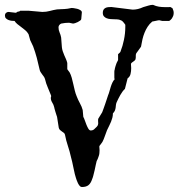

<svg xmlns="http://www.w3.org/2000/svg" viewBox="-24 -731 725 779"><path d="M183.6 -340.3 183.1 -343.8Q176.3 -361.8 169.7 -376.5Q163.1 -391.1 158.7 -409.7Q157.2 -415.5 153.8 -420.2Q150.4 -424.8 147 -429.4Q143.6 -434.1 140.6 -438.7Q137.7 -443.4 136.7 -448.7Q131.3 -473.6 125.2 -496.6Q119.1 -519.5 110.4 -543L98.6 -567.9L91.8 -592.3Q86.4 -601.6 78.4 -608.4Q70.3 -615.2 62 -621.3Q53.7 -627.4 46.4 -633.3Q39.1 -639.2 35.2 -646Q29.8 -646 23.2 -646.7Q16.6 -647.5 10.5 -649.9Q4.4 -652.3 0.2 -656.5Q-3.9 -660.6 -3.9 -667.5Q-3.9 -674.8 0.5 -678.7Q4.9 -682.6 10.7 -682.6L39.6 -679.2Q42 -679.2 44.4 -681.6Q46.9 -684.1 51.3 -684.1Q55.2 -684.1 58.1 -687.5H91.8L147.5 -682.6Q164.1 -682.6 178 -686.5Q191.9 -690.4 207.5 -692.9Q217.3 -693.4 224.4 -693.8Q231.4 -694.3 236.8 -694.3Q242.7 -694.3 250.2 -695.6Q257.8 -696.8 266.6 -698.7Q268.1 -698.7 274.9 -698Q281.7 -697.3 289.1 -695.3Q296.4 -693.4 302.2 -689.7Q308.1 -686 308.1 -680.7L305.7 -653.8Q305.7 -650.9 301.5 -647.7Q297.4 -644.5 291.7 -641.6Q286.1 -638.7 280.5 -637Q274.9 -635.3 272.5 -635.3L256.3 -638.7Q246.6 -638.7 240.5 -637.9Q234.4 -637.2 224.1 -635.3Q219.7 -633.3 216.6 -629.4Q213.4 -625.5 213.4 -620.1Q213.4 -608.9 217.8 -599.1Q222.2 -589.4 224.1 -578.6L227.1 -539.1Q228 -530.8 230.7 -522.7Q233.4 -514.6 236.8 -506.8Q240.2 -499 243.7 -491.2Q247.1 -483.4 249 -475.6V-451.2Q249 -449.2 253.2 -444.3Q257.3 -439.5 258.3 -437.5Q263.7 -427.7 267.1 -415.3Q270.5 -402.8 273.4 -389.6Q276.4 -376.5 279.5 -363.5Q282.7 -350.6 287.1 -340.3Q292 -327.1 300 -312.5Q308.1 -297.9 311.5 -284.7L314 -256.8Q316.9 -252 320.1 -242.7Q323.2 -233.4 326.9 -224.4Q330.6 -215.3 334.7 -208.5Q338.9 -201.7 344.2 -201.7Q352.5 -201.7 357.7 -206.3Q362.8 -210.9 368.2 -216.3L372.1 -221.2Q374.5 -226.6 374.5 -230.5Q374 -235.8 374 -239.5Q374 -243.2 374 -245.1Q374 -248.5 374.5 -249L390.6 -275.4Q393.1 -281.7 396.2 -290.5Q399.4 -299.3 402.6 -308.6Q405.8 -317.9 408.9 -327.4Q412.1 -336.9 414.6 -344.7Q417.5 -351.1 419.9 -360.1Q422.4 -369.1 425.3 -378.4Q428.2 -387.7 432.1 -396Q436 -404.3 441.4 -409.7Q439.9 -410.6 439.9 -416.5V-439.9Q439.9 -442.4 440.2 -444.3Q440.4 -446.3 441.4 -448.7Q441.4 -449.7 442.1 -453.1Q442.9 -456.5 444.1 -460.7Q445.3 -464.8 446.8 -469Q448.2 -473.1 449.2 -475.6L455.1 -487.3V-511.2Q457.5 -513.2 461.4 -516.8Q465.3 -520.5 465.3 -522.9Q473.6 -543.5 479 -569.8Q484.4 -596.2 484.4 -621.1V-630.4Q480 -637.2 474.6 -643.1Q469.2 -648.9 459 -651.4Q451.7 -652.8 439.9 -652.8Q432.1 -652.8 423.8 -653.6Q415.5 -654.3 408.7 -657Q401.9 -659.7 397.5 -664.8Q393.1 -669.9 393.1 -679.2Q393.1 -686.5 395.8 -691.2Q398.4 -695.8 403.3 -698.5Q408.2 -701.2 414.6 -701.9Q420.9 -702.6 427.7 -702.6L514.2 -691.9Q535.6 -691.9 557.1 -702.1Q568.4 -705.1 578.1 -708.3Q587.9 -711.4 596.7 -711.4Q609.4 -705.6 620.8 -703.9Q632.3 -702.1 645 -702.1H655.3Q658.2 -702.1 660.9 -702.1Q663.6 -702.1 667 -702.6Q669.4 -701.7 671.4 -700.2Q673.3 -699.2 674.8 -698.2Q676.3 -697.3 676.3 -696.3Q678.2 -692.4 679.4 -688Q680.7 -683.6 680.7 -679.2Q680.7 -668.5 676.3 -661.6Q674.3 -656.2 669.4 -651.6Q664.6 -647 662.1 -646H634.3L622.1 -648.9Q620.1 -648.9 616.5 -648.2Q612.8 -647.5 608.4 -646.5Q604 -645.5 599.9 -644.8Q595.7 -644 593.8 -643.6Q582.5 -634.3 575 -622.6Q567.4 -610.8 562.3 -597.9Q557.1 -585 554 -571.5Q550.8 -558.1 548.8 -544.9Q548.8 -541.5 546.4 -539.1L531.7 -518.6Q526.9 -513.7 526.9 -505.4Q526.9 -502 526.9 -498.3Q526.9 -494.6 525.9 -490.7Q524.4 -487.3 522 -485.1Q519.5 -482.9 516.6 -481Q513.7 -479 511.2 -477.1Q508.8 -475.1 507.3 -472.2L508.3 -454.6Q508.3 -441.9 505.6 -430.7Q502.9 -419.4 493.7 -413.1L482.9 -370.6Q472.7 -360.8 464.1 -345.5Q455.6 -330.1 449.2 -315.9Q446.8 -310.1 446.3 -304.4Q445.8 -298.8 445.1 -293.5Q444.3 -288.1 442.1 -282.5Q439.9 -276.9 434.1 -271Q434.1 -261.7 431.9 -253.4Q429.7 -245.1 426.5 -237.1Q423.3 -229 418.9 -220.5Q414.6 -211.9 410.2 -202.6Q405.8 -191.9 401.4 -178.7Q397 -165.5 391.6 -155.3L383.8 -144.5Q379.9 -140.6 378.9 -136.7Q378.9 -133.8 379.4 -129.9Q379.9 -126 379.9 -121.6Q379.9 -115.2 379.4 -111.8Q378.9 -108.4 378.9 -106.4Q378.9 -105 377.9 -101.8Q377 -98.6 375.7 -95.2Q374.5 -91.8 373.5 -89.1Q372.6 -86.4 372.1 -85.4L368.2 -77.6Q366.7 -73.2 364.7 -62.7Q362.8 -52.2 360.1 -40.8Q357.4 -29.3 354.7 -19Q352.1 -8.8 350.1 -4.9Q344.7 12.2 335.2 20Q325.7 27.8 308.1 27.8Q303.2 27.8 299.3 23.2Q295.4 18.6 292.2 12.2Q289.1 5.9 286.9 -0.5Q284.7 -6.8 283.7 -10.3Q282.2 -13.7 279.5 -24.9Q276.9 -36.1 274.2 -49.3Q271.5 -62.5 268.8 -74.7Q266.1 -86.9 264.2 -92.8Q258.8 -117.2 251.5 -138.9Q244.1 -160.6 239.7 -184.1Q238.8 -189 235.1 -191.9Q231.4 -194.8 227.3 -197.5Q223.1 -200.2 219.5 -203.6Q215.8 -207 214.4 -212.9L207.5 -256.8Q206.5 -259.3 204.6 -265.4Q202.6 -271.5 200.7 -277.8Q198.7 -284.2 197.3 -289.6Q195.8 -294.9 195.8 -296.4Q193.4 -306.6 187.7 -315.4Q182.1 -324.2 182.1 -334.5Z"/></svg>

Font: IM FELL English
Style: Regular
Weight: 400
Designer: Igino Marini
Foundry: Igino Marini
Version: 3.00